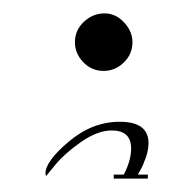

<svg xmlns="http://www.w3.org/2000/svg" viewBox="-20 -267 290 287"><path d="M49 -4Q48 -5 48 -8Q48 -26 83 -55.5Q118 -85 159 -85Q202 -85 202 -53Q202 -43 198 -31.5Q194 -20 190 -13L186 -6H201V0H150V-6H165Q176 -27 176 -45Q176 -72 147 -72Q126 -72 101.5 -55Q77 -38 63 -21ZM178 -204Q178 -186 165 -173.5Q152 -161 135 -161Q117 -161 104.5 -174Q92 -187 92 -204Q92 -222 105.5 -234.5Q119 -247 136 -247Q153 -247 165.5 -233.5Q178 -220 178 -204Z"/></svg>

Font: Pomorsky Unicode
Style: Medium
Weight: 500
Version: 1.1